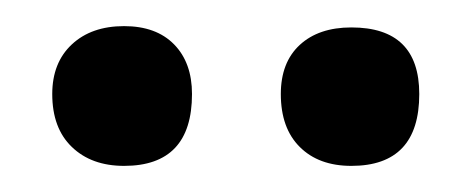

<svg xmlns="http://www.w3.org/2000/svg" viewBox="-20 -591 362 147"><path d="M75 -464Q50 -464 35 -478.5Q20 -492.9 20 -519Q20 -543 35 -557Q50 -571 75 -571Q99.6 -571 113.3 -557Q127 -543 127 -519Q127 -464 75 -464ZM249 -464Q224 -464 209.5 -478.5Q195 -492.9 195 -519Q195 -543.2 209.5 -556.6Q224 -570 249 -570Q301 -570 301 -519Q301 -464 249 -464Z"/></svg>

Font: Cormorant Infant Light
Style: Regular
Weight: 300
Designer: Christian Thalmann (Catharsis Fonts)
Foundry: Catharsis Fonts
Version: Version 4.001